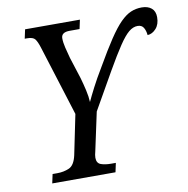

<svg xmlns="http://www.w3.org/2000/svg" viewBox="-80 -798 856 876"><g transform="rotate(-10 347.5 -360.0)"><path d="M92 0 101 -42H123Q153 -42 178 -53Q203 -64 213 -109L251 -294L149 -619Q140 -648 130.5 -660Q121 -672 94 -672H83L92 -714H346L337 -672H291Q252 -672 252 -644Q252 -625 258 -600Q264 -575 271 -550L303 -450Q311 -422 318 -391.5Q325 -361 326 -336Q337 -360 356.5 -398Q376 -436 405 -484Q447 -557 478 -603.5Q509 -650 534 -675Q559 -700 582.5 -710Q606 -720 633 -720Q661 -720 678 -706Q695 -692 695 -664Q695 -631 677.5 -611.5Q660 -592 638 -591Q636 -612 627.5 -626Q619 -640 600 -640Q579 -640 559 -623.5Q539 -607 512.5 -567.5Q486 -528 447 -460Q408 -392 349 -288L311 -111Q306 -93 306 -81Q306 -56 325 -49Q344 -42 373 -42H394L385 0Z"/></g></svg>

Font: Noto Serif SemiCondensed
Style: Italic
Weight: 400
Width: 4
Italic angle: -12°
Designer: Monotype Design Team
Foundry: Monotype Imaging Inc.
Version: Version 2.013